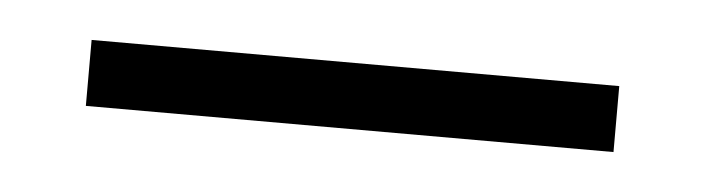

<svg xmlns="http://www.w3.org/2000/svg" viewBox="-23 12 425 116"><g transform="rotate(5 190.0 70.0)"><path d="M350 50V90H30V50Z"/></g></svg>

Font: Oranienbaum
Style: Regular
Weight: 400
Designer: Oleg Pospelov and Jovanny Lemonad
Foundry: Oleg Pospelov and jovanny Lemonad
Version: Version 1.001; ttfautohint (v0.91) -l 8 -r 50 -G 200 -x 0 -w